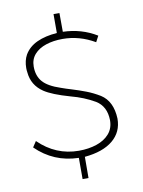

<svg xmlns="http://www.w3.org/2000/svg" viewBox="-100 -878 798 1070"><g transform="rotate(-10 299.5 -343.0)"><path d="M312.5 123.5H279V3.5Q137.5 0 38 -98L59.5 -130.5Q156.5 -35.5 287 -35.5Q342.5 -35.5 387.8 -50.8Q433 -66 459.8 -96.8Q486.5 -127.5 486.5 -173.5Q485 -252 428 -287Q367 -322.5 292.5 -342Q192 -370.5 148 -400Q85.5 -442 79 -515.5Q77 -527.5 77 -540Q77 -582.5 94.5 -614Q118.5 -655 166 -676.8Q213.5 -698.5 279 -703V-810H312.5L313 -704Q418.5 -701 504 -648.5L486 -614.5Q399.5 -665 304.5 -665Q252 -665 210.2 -651.2Q168.5 -637.5 144 -609.8Q119.5 -582 119.5 -541Q119.5 -488 148.5 -454.8Q177.5 -421.5 247.5 -398.5Q276.5 -388 304 -380Q346.5 -367 384.5 -352.5Q422.5 -338 460.5 -315Q525 -274 529 -175Q529 -99 472.8 -52.5Q416.5 -6 313 3.5Z"/></g></svg>

Font: Argentum Novus ExtraLight
Style: Regular
Weight: 250
Designer: Julieta Ulanovsky (font) & Cristiano Sobral (main changes)
Foundry: Julieta Ulanovsky (font) & Cristiano Sobral (main changes)
Version: Version 3.00;November 27, 2020;FontCreator 13.0.0.2655 64-bi